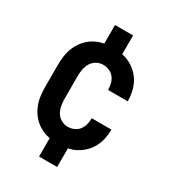

<svg xmlns="http://www.w3.org/2000/svg" viewBox="-179 -725 834 929"><g transform="rotate(30 237.5 -260.5)"><path d="M235 8Q208 8 182 3Q156 -2 132.5 -15.5Q109 -29 91.5 -49Q74 -69 63 -93.5Q52 -118 48 -144.5Q44 -171 44 -197V-323Q44 -349 48 -375.5Q52 -402 63 -426.5Q74 -451 91.5 -471Q109 -491 132.5 -504.5Q156 -518 182 -523Q208 -528 235 -528Q260 -528 285 -523.5Q310 -519 332 -507.5Q354 -496 372.5 -478Q391 -460 402.5 -438Q414 -416 419.5 -391Q425 -366 425 -341V-339H315V-340Q315 -358 310.5 -375Q306 -392 295.5 -405.5Q285 -419 268.5 -426Q252 -433 235 -433Q215 -433 198 -423.5Q181 -414 171 -397.5Q161 -381 157.5 -361.5Q154 -342 154 -323V-197Q154 -178 157.5 -158.5Q161 -139 171 -122.5Q181 -106 198 -96.5Q215 -87 235 -87Q252 -87 268.5 -94Q285 -101 295.5 -114.5Q306 -128 310.5 -145Q315 -162 315 -180V-181H425V-179Q425 -154 419.5 -129Q414 -104 402.5 -82Q391 -60 372.5 -42Q354 -24 332 -12.5Q310 -1 285 3.5Q260 8 235 8ZM187 -473V-628H288V-473ZM187 107V-47H288V107Z"/></g></svg>

Font: Iosevka QP
Style: Bold
Weight: 700
Designer: Belleve Invis
Foundry: Belleve Invis
Version: Version 20.0.0; ttfautohint (v1.8.4)